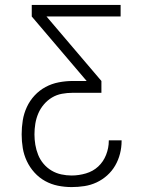

<svg xmlns="http://www.w3.org/2000/svg" viewBox="-20 -550 590 780"><path d="M271 210Q243 210 215.5 204.5Q188 199 163.5 185.5Q139 172 120 151Q101 130 89 104.5Q77 79 72.5 51.5Q68 24 68 -4Q68 -33 72.5 -61Q77 -89 89 -115Q101 -141 120.5 -162Q140 -183 165 -196.5Q190 -210 218.5 -215.5Q247 -221 275 -221H332L109 -483V-530H470V-483H169L392 -221V-173H275Q253 -173 231.5 -169Q210 -165 191.5 -154Q173 -143 158.5 -126Q144 -109 135.5 -89Q127 -69 123.5 -47.5Q120 -26 120 -4Q120 17 123.5 38Q127 59 135 79Q143 99 157 115.5Q171 132 189.5 143Q208 154 229 158.5Q250 163 271 163Q300 163 329 154.5Q358 146 379 126.5Q400 107 411 79Q422 51 422 22V20H474V23Q474 49 467.5 74.5Q461 100 448 122.5Q435 145 415.5 162.5Q396 180 372.5 191Q349 202 323 206Q297 210 271 210Z"/></svg>

Font: Lode Dark
Style: Regular
Weight: 400
Monospace: yes
Designer: Belleve Invis
Foundry: Belleve Invis
Version: Version 29.2.0; ttfautohint (v1.8.3)